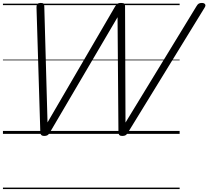

<svg xmlns="http://www.w3.org/2000/svg" viewBox="-20 -910 1416 1305"><path d="M280 14Q268 14 261.5 8.5Q255 3 254 -13L228 -862Q228 -877 235 -883.5Q242 -890 257 -890Q271 -890 276 -885Q281 -880 281 -867L303 -78L763 -867Q772 -881 779.5 -885.5Q787 -890 802 -890Q819 -890 824.5 -885Q830 -880 830 -867L833 -77L1315 -867Q1323 -881 1331 -885.5Q1339 -890 1352 -890Q1368 -890 1374 -881Q1380 -872 1370 -857L849 -8Q842 4 834 9Q826 14 811 14Q798 14 792 8.5Q786 3 785 -13L779 -793L318 -8Q311 4 303 9Q295 14 280 14ZM0 365H1201V375H0ZM0 -20H1201V0H0ZM0 -505H1201V-500H0ZM0 -885H1201V-875H0Z"/></svg>

Font: Playwrite DK Uloopet Guides
Style: Regular
Weight: 400
Designer: Veronika Burian, José Scaglione
Foundry: TypeTogether
Version: Version 1.003